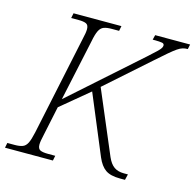

<svg xmlns="http://www.w3.org/2000/svg" viewBox="-119 -822 945 929"><g transform="rotate(15 353.0 -357.0)"><path d="M-15 0 -10 -25H27Q51 -25 66 -30.5Q81 -36 90 -54Q99 -72 107 -109L212 -606Q216 -622 218 -635Q220 -648 220 -656Q220 -677 207.5 -683Q195 -689 169 -689H132L137 -714H377L372 -689H335Q311 -689 296 -683.5Q281 -678 272 -660Q263 -642 256 -605L190 -298L533 -603Q562 -629 576 -642.5Q590 -656 594 -663Q598 -670 598 -676Q598 -685 588 -687.5Q578 -690 540 -690L546 -714H721L716 -690Q702 -690 690.5 -686.5Q679 -683 665 -673.5Q651 -664 628 -644.5Q605 -625 568 -592L356 -404L490 -88Q504 -56 523.5 -42.5Q543 -29 572 -29H593L586 0H561Q513 0 488 -17.5Q463 -35 446 -75L322 -372L181 -255L150 -108Q142 -74 142 -58Q142 -37 154.5 -31Q167 -25 194 -25H230L225 0Z"/></g></svg>

Font: Noto Serif ExtraLight
Style: Italic
Weight: 200
Italic angle: -12°
Designer: Monotype Design Team
Foundry: Monotype Imaging Inc.
Version: Version 2.014; ttfautohint (v1.8.4.7-5d5b)